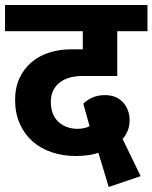

<svg xmlns="http://www.w3.org/2000/svg" viewBox="-30 -662 606 763"><path d="M485 -185Q485 -158 475.5 -138Q466 -118 457 -110L529 38L402 81L361 -55Q349 -50 324.5 -46Q300 -42 271 -42Q220 -42 175.5 -57Q131 -72 99 -100.5Q67 -129 48.5 -170.5Q30 -212 30 -265Q30 -314 47.5 -351.5Q65 -389 95 -414.5Q125 -440 165.5 -453Q206 -466 252 -466H299V-538H-10V-642H556V-538H436V-360H297Q271 -360 248.5 -354Q226 -348 209 -335.5Q192 -323 182 -303.5Q172 -284 172 -258Q172 -230 180.5 -209.5Q189 -189 204 -176Q219 -163 238 -156.5Q257 -150 278 -150Q293 -150 307 -153.5Q321 -157 326 -161L301 -250Q315 -264 336.5 -274Q358 -284 387 -284Q433 -284 459 -255Q485 -226 485 -185Z"/></svg>

Font: Mukta ExtraBold
Style: Regular
Weight: 800
Designer: Girish Dalvi and Yashodeep Gholap
Foundry: Ek Type
Version: Version 2.538;PS 1.002;hotconv 16.6.51;makeotf.lib2.5.65220;